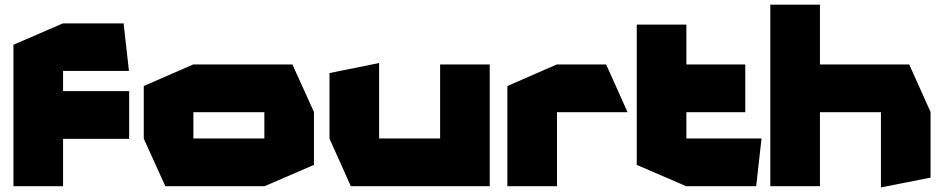

<svg xmlns="http://www.w3.org/2000/svg" viewBox="-20 -803 4079 828"><path d="M252 -204 39 -410H537V-204ZM38 0V-410H39L252 -204V0ZM38 -410V-610L251 -702H252V-410ZM252 -497V-702H513L536 -498V-497Z M814 -319V-525H1241L1334 -320V-319ZM693 0 600 -205V-206H1120V0ZM600 -206V-432L813 -525H814V-206ZM1120 0V-319H1334V-92L1121 0Z M1878 0V-525H2092V0H1879ZM1493 0 1401 -205V-206H1878V0ZM1401 -206V-488L1614 -531H1615V-206Z M2168 0V-432L2381 -525H2382V0ZM2382 -319V-525H2594L2686 -320V-319Z M2726 -319V-697H2940V-525L2727 -319ZM2727 -319 2940 -525H3194V-319ZM2939 0 2726 -92V-319H2940V0ZM2940 0V-206H3264V-205L3241 0Z M3302 0V-783H3516V0ZM3779 5V-319H3993V-37L3780 5ZM3516 -319V-525H3901L3993 -320V-319Z"/></svg>

Font: Foldit ExtraBold
Style: Regular
Weight: 800
Version: Version 1.003